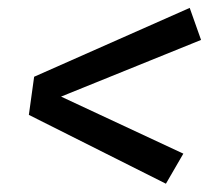

<svg xmlns="http://www.w3.org/2000/svg" viewBox="-20 -571 536 477"><path d="M64.8 -380.3 451.3 -551.4 479.5 -471.8 131.7 -331 435.5 -189.3 392.2 -114.6 51.7 -285.6Z"/></svg>

Font: Fira Sans Variable
Style: Italic
Weight: 397
Italic angle: -8°
Designer: Carrois Corporate & Edenspiekermann AG
Foundry: Carrois Corporate GbR & Edenspiekermann AG
Version: Version 4.202